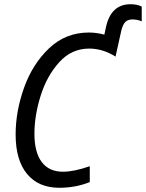

<svg xmlns="http://www.w3.org/2000/svg" viewBox="-20 -879 691 909"><path d="M54 -242Q54 -352 94 -464Q134 -576 212.5 -650.5Q291 -725 401 -725Q437 -725 474 -715L482 -752Q506 -859 598 -859Q629 -859 651 -848V-778Q630 -787 607 -787Q585 -787 573 -774.5Q561 -762 554 -733L527 -611Q467 -649 402 -649Q319 -649 260.5 -584.5Q202 -520 172.5 -426Q143 -332 143 -246Q143 -158 177.5 -112Q212 -66 278 -66Q330 -66 405 -92V-17Q338 10 261 10Q162 10 108 -55.5Q54 -121 54 -242Z"/></svg>

Font: Noto Sans UI Narrow
Style: Italic
Weight: 400
Width: 4
Italic angle: -12°
Designer: Monotype Design Team
Foundry: Monotype Imaging Inc.
Version: Version 1.001